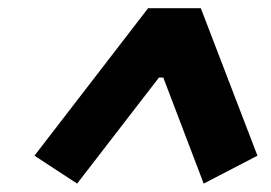

<svg xmlns="http://www.w3.org/2000/svg" viewBox="-20 -785 660 468"><path d="M64 -405.5 168 -337.5 367.5 -596H378L476.5 -337.5L607.5 -405.5L469.5 -765H341Z"/></svg>

Font: Monaspace Neon ExtraBold
Style: Italic
Weight: 800
Italic angle: -11°
Designer: Riley Cran & the Lettermatic Team
Foundry: Lettermatic
Version: Version 1.200 (Monaspace Neon)